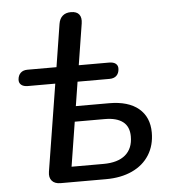

<svg xmlns="http://www.w3.org/2000/svg" viewBox="-52 -759 724 807"><g transform="rotate(-5 310.5 -356.0)"><path d="M126.5 -52.1 185.3 -418.6H69.5Q51.4 -418.6 41.7 -426.8Q32 -435.1 33 -449.1Q34.4 -466.9 45 -477Q55.7 -487.1 74 -487.1H196.4L225 -667.2Q228.5 -689.1 241.7 -700.7Q254.9 -712.3 276.8 -712.3Q301.2 -712.3 311.5 -698.9Q321.9 -685.5 318 -660.7L290.4 -487.1H418.1Q436.8 -487.1 446.5 -479.2Q456.2 -471.2 455.2 -456.6Q454.2 -438.8 443.7 -428.7Q433.2 -418.6 414.2 -418.6H279.3L263.2 -316.9H403.1Q484.3 -316.9 527.9 -280.4Q571.5 -243.8 571.5 -178.4Q571.5 -124.4 546 -84Q520.6 -43.6 473.4 -21.8Q426.2 0 363 0H171.4Q146.5 0 134.6 -13.9Q122.6 -27.8 126.5 -52.1ZM482.3 -169.9Q482.3 -211.4 456 -231.7Q429.6 -252.1 379.9 -252.1H252.9L223.1 -64.8H357.9Q418.4 -64.8 450.4 -91.9Q482.3 -119 482.3 -169.9Z"/></g></svg>

Font: SN Pro Thin
Style: Italic
Weight: 200
Italic angle: -9°
Designer: Tobias Whetton
Foundry: Supernotes
Version: Version 1.003;Glyphs 3.3 (3324)